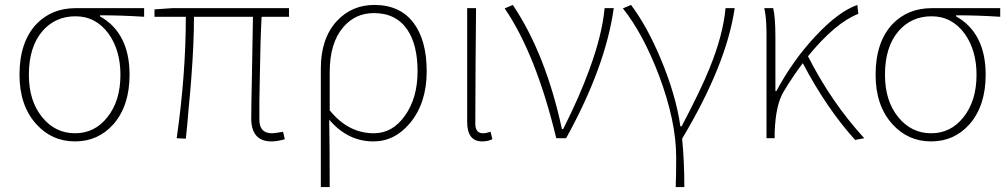

<svg xmlns="http://www.w3.org/2000/svg" viewBox="-20 -560 4086 778"><path d="M127 -57Q59 -132 59 -257Q59 -390 128 -463Q190 -527 287 -527H564V-492Q473 -498 385 -498V-494Q505 -426 505 -257Q505 -132 440 -57Q378 13 284 13Q190 13 127 -57ZM415 -85Q468 -151 468 -257Q468 -355 421 -422Q369 -494 286 -494Q204 -494 152 -434Q97 -370 97 -257Q97 -151 151 -85Q204 -20 284 -20Q364 -20 415 -85Z M998 -81Q998 -122 1001 -262L1002 -321L1003 -380Q1004 -448 1005 -492H766Q766 -384 755 -241Q751 -186 744 -117L739 -57L733 2L696 0Q733 -259 733 -492H606V-522L678 -527H1151V-492H1040Q1035 -399 1033 -257Q1032 -204 1031 -150V-75Q1031 -20 1082 -20Q1093 -20 1127 -26L1134 4Q1105 13 1080 13Q998 13 998 -81Z M1280 -283Q1280 -404 1345 -475Q1406 -540 1497 -540Q1601 -540 1656 -467Q1709 -396 1709 -271Q1709 -143 1642 -62Q1580 13 1493 13Q1389 13 1314 -75Q1316 31 1316 198H1280ZM1620 -90Q1672 -162 1672 -271Q1672 -378 1631 -439Q1585 -507 1495 -507Q1420 -507 1371 -450Q1316 -386 1316 -268V-113Q1391 -20 1495 -20Q1570 -20 1620 -90Z M1873 -66V-527H1909L1908 -409L1907 -293Q1906 -153 1906 -59Q1906 -20 1937 -20Q1949 -20 1968 -26L1975 4Q1957 13 1934 13Q1873 13 1873 -66Z M2234 0Q2152 -340 2025 -526L2058 -540Q2191 -342 2257 -37H2262Q2329 -170 2368 -278Q2420 -419 2430 -527H2467Q2434 -290 2274 0Z M2718 198Q2720 147 2720 78Q2720 -69 2650 -255Q2585 -425 2504 -526L2537 -540Q2602 -454 2658 -320Q2719 -174 2737 -48H2742Q2819 -194 2855 -283Q2910 -418 2920 -527H2957Q2924 -299 2744 2Q2753 92 2753 198Z M3445 7Q3330 -120 3233 -304Q3194 -253 3155 -188Q3123 -135 3119 -24V0H3086V-428L3085 -462Q3083 -500 3077 -527H3113Q3122 -491 3122 -409V-191H3126Q3193 -316 3284 -413Q3377 -513 3454 -540L3458 -504Q3364 -467 3254 -332Q3349 -145 3482 0Z M3596 -57Q3528 -132 3528 -257Q3528 -390 3597 -463Q3659 -527 3756 -527H4033V-492Q3942 -498 3854 -498V-494Q3974 -426 3974 -257Q3974 -132 3909 -57Q3847 13 3753 13Q3659 13 3596 -57ZM3884 -85Q3937 -151 3937 -257Q3937 -355 3890 -422Q3838 -494 3755 -494Q3673 -494 3621 -434Q3566 -370 3566 -257Q3566 -151 3620 -85Q3673 -20 3753 -20Q3833 -20 3884 -85Z"/></svg>

Font: Noto Sans CJK TC Thin
Style: Regular
Weight: 250
Designer: Ryoko NISHIZUKA ???? (kana & ideographs); Paul D. Hunt (Latin, Greek & Cyrillic); Wenlong ZHANG ??? (bopomofo); Sandoll 
Foundry: Adobe Systems Incorporated
Version: Version 1.004 January 19, 2016